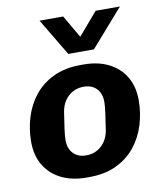

<svg xmlns="http://www.w3.org/2000/svg" viewBox="-86 -831 771 911"><g transform="rotate(-10 300.0 -376.0)"><path d="M257.5 10Q187 10 135.5 -16Q84 -42 55.8 -89.2Q27.5 -136.5 27.5 -202Q27.5 -263 45 -320.2Q62.5 -377.5 98.8 -422.8Q135 -468 190.8 -494.5Q246.5 -521 322 -521H335.5Q406 -521 457.2 -495Q508.5 -469 536.5 -421.8Q564.5 -374.5 564.5 -309Q564.5 -248 547 -190.8Q529.5 -133.5 493.2 -88.2Q457 -43 401.5 -16.5Q346 10 270 10ZM274.5 -94Q304 -94 327.2 -106.8Q350.5 -119.5 366 -142.8Q381.5 -166 386 -196Q393 -240.5 397.8 -275.8Q402.5 -311 402.5 -329Q402.5 -369.5 380 -393.2Q357.5 -417 317.5 -417Q288.5 -417 265 -404.2Q241.5 -391.5 226.2 -368.8Q211 -346 206 -315Q199 -271 194.2 -235.8Q189.5 -200.5 189.5 -182Q189.5 -141.5 212.2 -117.8Q235 -94 274.5 -94ZM554 -762 397 -583H273.5L166.5 -762H280.5L372.5 -603.5H301L437 -762Z"/></g></svg>

Font: Chivo Medium
Style: Italic
Weight: 500
Italic angle: -8.05°
Designer: Hector Gatti
Foundry: Omnibus-Type
Version: Version 2.002